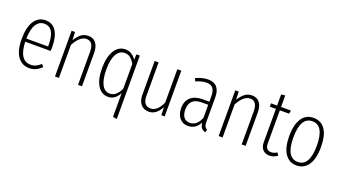

<svg xmlns="http://www.w3.org/2000/svg" viewBox="-66 -1256 3653 2060"><g transform="rotate(20 1760.5 -226.0)"><path d="M391.1 -282.2Q391.1 -260.7 389.2 -241.2H99.1Q106.9 -28.8 235.8 -28.8Q270 -28.8 295.9 -41Q321.8 -53.2 350.1 -79.1L374 -51.8Q312.5 11.2 235.8 11.2Q150.4 11.2 101.8 -57.1Q53.2 -125.5 53.2 -256.8Q53.2 -390.1 99.6 -461.2Q146 -532.2 227.1 -532.2Q307.6 -532.2 349.4 -468.3Q391.1 -404.3 391.1 -282.2ZM347.2 -276.9V-296.9Q347.2 -493.2 227.1 -493.2Q170.9 -493.2 136.5 -441.7Q102.1 -390.1 99.1 -276.9Z M716.8 -532.2Q773.9 -532.2 804.4 -491.9Q835 -451.7 835 -381.8V0H790V-376Q790 -494.1 709 -494.1Q634.3 -494.1 571.8 -377V0H526.9V-522H565.9L569.8 -429.2Q599.1 -479 634.3 -505.6Q669.4 -532.2 716.8 -532.2Z M1266.6 -522H1305.7V202.1L1260.3 194.8V-76.2Q1213.9 11.2 1135.3 11.2Q1058.6 11.2 1014.6 -59.6Q970.7 -130.4 970.7 -258.8Q970.7 -384.8 1016.1 -458.5Q1061.5 -532.2 1139.6 -532.2Q1213.9 -532.2 1263.7 -459ZM1139.6 -27.8Q1179.2 -27.8 1208.3 -53.2Q1237.3 -78.6 1260.3 -127V-410.2Q1238.3 -449.2 1210.9 -471.2Q1183.6 -493.2 1144.5 -493.2Q1086.4 -493.2 1052.2 -433.3Q1018.1 -373.5 1018.6 -258.8Q1019 -145 1051 -86.4Q1083 -27.8 1139.6 -27.8Z M1779.3 -522V0H1741.2L1738.3 -90.8Q1686 11.2 1599.1 11.2Q1542 11.2 1508.5 -27.8Q1475.1 -66.9 1475.1 -132.8V-522H1520V-137.2Q1520 -83 1542.2 -55.4Q1564.5 -27.8 1605 -27.8Q1682.6 -27.8 1733.9 -140.1V-522Z M2219.7 -96.2Q2219.7 -63.5 2228.5 -46.6Q2237.3 -29.8 2255.9 -21L2245.6 11.2Q2214.8 2.4 2199.2 -17.8Q2183.6 -38.1 2180.7 -75.2Q2134.3 11.2 2047.9 11.2Q1986.3 11.2 1950.4 -31.7Q1914.6 -74.7 1914.6 -145Q1914.6 -225.6 1963.1 -268.8Q2011.7 -312 2100.6 -312H2175.8V-376Q2175.8 -435.1 2152.6 -464.6Q2129.4 -494.1 2079.6 -494.1Q2026.4 -494.1 1958.5 -464.8L1944.8 -498Q2019.5 -532.2 2082.5 -532.2Q2151.9 -532.2 2185.8 -492.4Q2219.7 -452.6 2219.7 -378.9ZM2053.7 -26.9Q2135.7 -26.9 2175.8 -127.9V-276.9H2104.5Q2032.2 -276.9 1997.1 -244.4Q1961.9 -211.9 1961.9 -146Q1961.9 -87.9 1986.3 -57.4Q2010.7 -26.9 2053.7 -26.9Z M2585.4 -532.2Q2642.6 -532.2 2673.1 -491.9Q2703.6 -451.7 2703.6 -381.8V0H2658.7V-376Q2658.7 -494.1 2577.6 -494.1Q2502.9 -494.1 2440.4 -377V0H2395.5V-522H2434.6L2438.5 -429.2Q2467.8 -479 2502.9 -505.6Q2538.1 -532.2 2585.4 -532.2Z M3048.3 -50.8 3068.4 -21Q3026.9 11.2 2978 11.2Q2928.7 11.2 2900.9 -19.5Q2873 -50.3 2873 -103V-483.9H2803.2V-522H2873V-648.9L2918 -653.8V-522H3030.3L3023.9 -483.9H2918V-104Q2918 -68.8 2934.1 -48.8Q2950.2 -28.8 2981.9 -28.8Q3015.1 -28.8 3048.3 -50.8Z M3287.6 -532.2Q3373.5 -532.2 3420.7 -464.6Q3467.8 -397 3467.8 -263.2Q3467.8 -130.4 3419.7 -59.6Q3371.6 11.2 3286.6 11.2Q3201.7 11.2 3154.3 -59.1Q3106.9 -129.4 3106.9 -259.8Q3106.9 -392.6 3154.8 -462.4Q3202.6 -532.2 3287.6 -532.2ZM3287.6 -493.2Q3153.8 -493.2 3153.8 -259.8Q3153.8 -142.6 3188.2 -85.7Q3222.7 -28.8 3286.6 -28.8Q3420.9 -28.8 3420.9 -263.2Q3420.9 -493.2 3287.6 -493.2Z"/></g></svg>

Font: Fira Sans Compressed ExtraLight
Style: Regular
Weight: 250
Width: 1
Designer: Carrois Corporate & Edenspiekermann AG
Foundry: Carrois Corporate GbR & Edenspiekermann AG
Version: Version 4.203;PS 004.203;hotconv 1.0.88;makeotf.lib2.5.64775